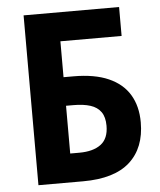

<svg xmlns="http://www.w3.org/2000/svg" viewBox="-52 -759 668 804"><g transform="rotate(-5 282.5 -357.0)"><path d="M77.1 0V-713.9H478.5V-592.3H221.2V-441.4H262.7Q351.6 -441.4 410.2 -415.5Q468.8 -389.6 497.8 -341.3Q526.9 -293 526.9 -225.1Q526.9 -117.7 461.7 -58.8Q396.5 0 265.1 0ZM221.2 -120.6H259.3Q317.9 -120.6 350.3 -145Q382.8 -169.4 382.8 -223.1Q382.8 -259.8 367.7 -281.2Q352.5 -302.7 323.5 -312Q294.4 -321.3 252.4 -321.3H221.2Z"/></g></svg>

Font: Open Sans SemiCondensed
Style: Bold
Weight: 700
Width: 4
Designer: Monotype Design Team
Foundry: Monotype Imaging Inc.
Version: Version 3.003